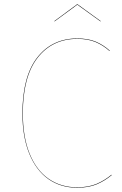

<svg xmlns="http://www.w3.org/2000/svg" viewBox="-20 -870 569 899"><path d="M494 -633 493 -631Q463 -658 427.5 -673Q392 -688 342 -688Q225 -688 156 -599.5Q87 -511 87 -339Q87 -229 118.5 -151Q150 -73 207.5 -33Q265 7 341 7Q395 7 433 -9.5Q471 -26 502 -52L503 -50Q472 -24 434 -7.5Q396 9 341 9Q264 9 206.5 -31.5Q149 -72 117 -150.5Q85 -229 85 -339Q85 -512 154.5 -601Q224 -690 342 -690Q393 -690 428.5 -675Q464 -660 494 -633ZM234 -771 341 -850H343L452 -771L450 -770L342 -848L236 -770Z"/></svg>

Font: FiraGO Two
Style: Regular
Weight: 100
Designer: bBox Type
Foundry: bBox Type GmbH
Version: Version 1.001